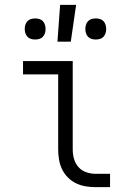

<svg xmlns="http://www.w3.org/2000/svg" viewBox="-20 -772 540 792"><path d="M374 0Q354 0 333 -3.5Q312 -7 293.5 -16Q275 -25 260 -40Q245 -55 236 -74Q227 -93 223.5 -113.5Q220 -134 220 -155V-465H75V-520H280V-155Q280 -135 285.5 -116Q291 -97 304 -82.5Q317 -68 336 -61.5Q355 -55 374 -55H434V0ZM217 -600 228 -752H294L272 -600ZM375 -609Q366 -609 357.5 -611.5Q349 -614 343 -620.5Q337 -627 334.5 -635.5Q332 -644 332 -653Q332 -661 334.5 -669.5Q337 -678 343 -684.5Q349 -691 357.5 -693.5Q366 -696 375 -696Q384 -696 392.5 -693.5Q401 -691 407 -684.5Q413 -678 415.5 -669.5Q418 -661 418 -653Q418 -644 415.5 -635.5Q413 -627 407 -620.5Q401 -614 392.5 -611.5Q384 -609 375 -609ZM125 -609Q116 -609 107.5 -611.5Q99 -614 93 -620.5Q87 -627 84.5 -635.5Q82 -644 82 -653Q82 -661 84.5 -669.5Q87 -678 93 -684.5Q99 -691 107.5 -693.5Q116 -696 125 -696Q134 -696 142.5 -693.5Q151 -691 157 -684.5Q163 -678 165.5 -669.5Q168 -661 168 -653Q168 -644 165.5 -635.5Q163 -627 157 -620.5Q151 -614 142.5 -611.5Q134 -609 125 -609Z"/></svg>

Font: Iosevka Curly Light
Style: Regular
Weight: 300
Monospace: yes
Designer: Belleve Invis
Foundry: Belleve Invis
Version: Version 22.1.2; ttfautohint (v1.8.4)